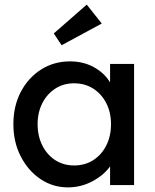

<svg xmlns="http://www.w3.org/2000/svg" viewBox="-20 -802 673 832"><path d="M274 10Q209 10 155.5 -26Q102 -62 70 -124Q38 -186 38 -264Q38 -343 70.5 -404.5Q103 -466 158.5 -501Q214 -536 283 -536Q342 -536 387.5 -510.5Q433 -485 457 -445V-525H561V0H457V-81Q430 -43 380.5 -16.5Q331 10 274 10ZM301 -85Q348 -85 384 -108Q420 -131 440.5 -171.5Q461 -212 461 -264Q461 -315 440.5 -355Q420 -395 384 -418Q348 -441 301 -441Q255 -441 219.5 -418Q184 -395 163.5 -355Q143 -315 143 -264Q143 -212 163.5 -171.5Q184 -131 219.5 -108Q255 -85 301 -85ZM247 -606 213 -657 356 -782 421 -700Z"/></svg>

Font: Lexend
Style: Regular
Weight: 400
Designer: Bonnie Shaver-Troup, Thomas Jockin
Foundry: Lexend
Version: Version 1.007; ttfautohint (v1.8.3)